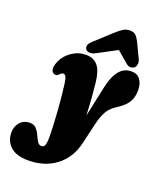

<svg xmlns="http://www.w3.org/2000/svg" viewBox="-260 -785 949 1134"><g transform="rotate(20 215.0 -218.5)"><path d="M329 -315Q359.5 -458 449.5 -458Q487 -458 505.5 -432Q524 -406 524 -365.5Q524 -321.5 505.2 -290.5Q486.5 -259.5 435.5 -227Q401 -205 383.5 -174.2Q366 -143.5 355 -97.5L323 39Q300 136.5 228.5 190.8Q157 245 55 245Q-20.5 245 -57.5 211Q-94.5 177 -94.5 124Q-94.5 84 -71 58.2Q-47.5 32.5 -11 32.5Q15.5 32.5 30.2 48.5Q45 64.5 54.2 85.5Q63.5 106.5 73.2 122.5Q83 138.5 99.5 138.5Q114 138.5 120 124.5Q126 110.5 126 68Q126 41 124 -0.5Q122 -42 118.8 -89.2Q115.5 -136.5 111 -180.8Q106.5 -225 102 -257.5Q98 -287 91.2 -297.5Q84.5 -308 76 -308Q71 -308 66 -305.5Q61 -303 53.5 -294.5Q39 -278.5 20 -289Q8 -296 6.8 -315Q5.5 -334 19 -364.5Q36 -403 76 -430.5Q116 -458 164.5 -458Q212 -458 238.2 -427Q264.5 -396 272.5 -325.5Q277 -284.5 281 -233.5Q285 -182.5 287.5 -121.5ZM214 -486.5Q193.5 -475.5 177 -477Q160.5 -478.5 154 -488Q145.5 -500.5 149.8 -513.8Q154 -527 173 -544L270.5 -633.5Q294.5 -655.5 314.2 -668.8Q334 -682 358 -682Q383 -682 396 -669Q409 -656 420 -633.5L465 -539Q472 -524 469.2 -509Q466.5 -494 459.5 -488Q432.5 -468 405.5 -491.5L336 -551Z"/></g></svg>

Font: Fraunces 144pt SuperSoft Black
Style: Italic
Weight: 900
Italic angle: -16°
Version: Version 1.000;[b76b70a41]